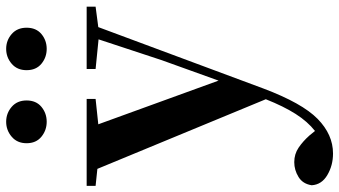

<svg xmlns="http://www.w3.org/2000/svg" viewBox="-268 -579 1111 629"><g transform="rotate(-90 287.5 -264.5)"><path d="M203.1 -667Q175.3 -667 154.1 -684.3Q132.8 -701.7 132.8 -732.9Q132.8 -763.7 154.1 -781.7Q175.3 -799.8 203.1 -799.8Q231 -799.8 252 -781.7Q272.9 -763.7 272.9 -732.9Q272.9 -701.7 252 -684.3Q231 -667 203.1 -667ZM441.9 -667Q414.1 -667 393.1 -684.3Q372.1 -701.7 372.1 -732.9Q372.1 -763.7 393.1 -781.7Q414.1 -799.8 441.9 -799.8Q469.7 -799.8 490.5 -781.7Q511.2 -763.7 511.2 -732.9Q511.2 -701.7 490.5 -684.3Q469.7 -667 441.9 -667ZM376 -506.8V-536.1H580.1V-506.8L513.2 -498L312 43Q264.2 169.9 212.6 220.5Q161.1 271 99.1 271Q60.1 271 28.6 252.4Q-2.9 233.9 -4.9 201.2Q-0.5 171.9 22.2 158Q44.9 144 70.8 144Q97.2 144 118.2 158.2Q139.2 172.4 158.2 193.8L172.9 211.9Q203.6 188 228.8 148.4Q253.9 108.9 276.9 50.8L48.8 -501L-6.8 -506.8V-536.1H277.8V-506.8L194.8 -498L337.9 -104L404.8 -290L473.1 -497.1Z"/></g></svg>

Font: Source Han Serif TW
Style: Bold
Weight: 700
Designer: Ryoko NISHIZUKA Ë•øÂ°öÊ∂ºÂ≠ê (kana & ideographs); Frank Grie√ühammer (Latin, Greek & Cyrillic); Wenlong ZHANG Âº†ÊñáÈæô 
Foundry: Adobe
Version: Version 2.003;hotconv 1.1.1;makeotfexe 2.6.0